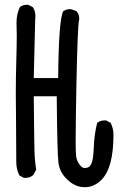

<svg xmlns="http://www.w3.org/2000/svg" viewBox="-20 -772 540 802"><path d="M334 10Q292 10 258 -25Q229 -53 224 -93.5Q219 -134 217 -370H121Q123 -146 125 -117.5Q127 -89 131 -63L119 -41Q106 -29 86 -29H80L61 -39Q48 -64 48 -96L47 -271L46 -375Q46 -449 48 -516Q50 -583 50 -624L49 -677Q49 -713 63 -742Q74 -752 92 -752H98L117 -742Q128 -726 128 -704L127 -691L121 -446H223Q225 -688 244 -725Q257 -734 274 -734Q279 -734 300 -725Q311 -712 311 -694L310 -686Q304 -662 299 -409Q296 -250 296 -180Q296 -138 298 -119.5Q300 -101 313 -84Q322 -70 334 -70Q338 -70 347 -72.5Q356 -75 363 -91.5Q370 -108 372 -160Q374 -212 386 -259Q399 -269 417 -269H423L442 -259Q454 -236 454 -209Q454 -69 402 -19Q372 10 334 10Z"/></svg>

Font: Xiaolai SC
Style: Regular
Weight: 400
Designer: Nozomi Seto 瀬戸のぞみ
Version: Version 3.11;December 4, 2020;FontCreator 13.0.0.2613 64-bit